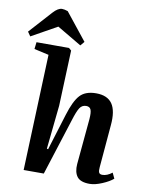

<svg xmlns="http://www.w3.org/2000/svg" viewBox="-149 -1063 877 1150"><g transform="rotate(10 289.5 -488.5)"><path d="M168.9 -982.9 299.8 -818.8 278.8 -793.9 129.9 -881.8 -25.9 -794.9 -43.9 -820.8 80.1 -958Q109.4 -990.2 133.8 -990.2Q147.9 -990.2 168.9 -982.9ZM602.1 -77.1 618.2 -43Q595.2 -22.9 552.5 -4.9Q509.8 13.2 477.1 13.2Q420.9 13.2 400.4 -14.4Q379.9 -42 383.8 -90.8L409.2 -367.2Q412.6 -409.7 405.5 -426.3Q398.4 -442.9 377 -442.9Q352.1 -442.9 337.9 -421.6Q323.7 -400.4 305.2 -339.8L196.8 0H74.2L101.1 -705.1L12.2 -725.1L17.1 -767.1H214.8L230 -753.9L216.8 -416L189 -149.9L196.8 -147.9L265.1 -369.1Q292 -457 325 -492.4Q357.9 -527.8 422.9 -527.8Q491.7 -527.8 521 -485.1Q550.3 -442.4 542 -354L520 -96.2Q517.6 -72.8 522.5 -63Q527.3 -53.2 543 -53.2Q571.8 -53.2 602.1 -77.1Z"/></g></svg>

Font: Literata SemiBold
Style: Italic
Weight: 650
Italic angle: -2.39999°
Designer: Latin by Veronika Burian and Jose Scaglione. Greek by Irene Vlachou. Cyrillic by Vera Evstafieva
Foundry: TypeTogether
Version: Version 3.021